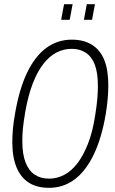

<svg xmlns="http://www.w3.org/2000/svg" viewBox="-20 -888 551 920"><path d="M215 12Q157 12 118.5 -12.5Q80 -37 59.5 -85.5Q39 -134 39 -207Q39 -237 42 -271Q45 -305 52 -343Q72 -461 110 -540Q148 -619 202 -658.5Q256 -698 324 -698Q381 -698 420.5 -673.5Q460 -649 479.5 -601Q499 -553 499 -479Q499 -449 496 -415Q493 -381 487 -343Q467 -225 428.5 -146Q390 -67 336.5 -27.5Q283 12 215 12ZM215 -32Q253 -32 287.5 -50Q322 -68 350.5 -105Q379 -142 401.5 -199Q424 -256 436 -335Q440 -359 442.5 -379.5Q445 -400 446.5 -417Q448 -434 448.5 -449Q449 -464 449 -477Q449 -539 434.5 -577.5Q420 -616 391.5 -635Q363 -654 324 -654Q285 -654 251 -636.5Q217 -619 188 -582Q159 -545 137 -488Q115 -431 101 -352Q97 -328 94 -307.5Q91 -287 89.5 -270Q88 -253 87.5 -239Q87 -225 87 -211Q87 -149 102.5 -109.5Q118 -70 146.5 -51Q175 -32 215 -32ZM273 -793 287 -868H328L314 -793ZM382 -793 396 -868H435L421 -793Z"/></svg>

Font: Archivo ExtraCondensed Thin
Style: Italic
Weight: 250
Width: 2
Italic angle: -10°
Designer: Hector Gatti
Foundry: Omnibus-Type
Version: Version 2.001